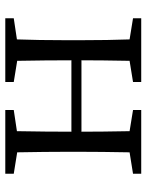

<svg xmlns="http://www.w3.org/2000/svg" viewBox="66 -620 554 726"><g transform="rotate(90 343.0 -257.0)"><path d="M49 0V-32L129 -44Q132 -127 132 -228V-286Q132 -388 129 -470L49 -483V-514H290V-483L210 -470Q208 -362 208 -288H478Q478 -364 476 -470L396 -483V-514H637V-483L556 -470Q554 -360 554 -286V-228Q554 -155 556 -45L637 -32V0H396V-32L476 -44Q478 -154 478 -250H208Q208 -153 210 -45L290 -32V0Z"/></g></svg>

Font: Cactus Classical Serif
Style: Regular
Weight: 400
Designer: Henry Chan (via Glyphwiki)、田海東、宇文滿月
Foundry: Moonlit Owen
Version: Version 1.000